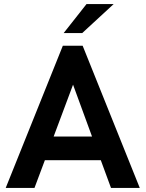

<svg xmlns="http://www.w3.org/2000/svg" viewBox="-20 -921 714 941"><path d="M288 -697H385L665 0H524L474 -136H200L149 0H8ZM431 -252 338 -506 243 -252ZM404 -901H537L383 -759H292Z"/></svg>

Font: Hanken Grotesk
Style: Bold
Weight: 700
Designer: Alfredo Marco Pradil
Foundry: Hanken Design Co.
Version: Version 3.014